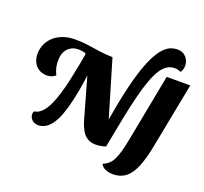

<svg xmlns="http://www.w3.org/2000/svg" viewBox="-172 -1088 1560 1471"><g transform="rotate(20 608.5 -352.0)"><path d="M771 0 711 -155Q738 -321 765 -440.5Q792 -560 819.5 -640Q847 -720 875 -769.5Q903 -819 930 -844Q957 -869 982.5 -877.5Q1008 -886 1032 -886Q1078 -886 1103.5 -856Q1129 -826 1129 -788Q1129 -757 1112 -732Q1086 -744 1061 -744Q1028 -744 1000.5 -727Q973 -710 949.5 -674Q926 -638 904.5 -580Q883 -522 862 -439.5Q841 -357 819 -247.5Q797 -138 771 0ZM225 25Q193 25 173.5 5Q154 -15 154 -40Q154 -54 160 -64Q193 -68 219.5 -94Q246 -120 267 -163.5Q288 -207 305.5 -264Q323 -321 337.5 -386.5Q352 -452 365 -521.5Q378 -591 390 -660L458 -532Q446 -417 430 -331Q414 -245 396 -183Q378 -121 358 -81Q338 -41 316 -18Q294 5 271 15Q248 25 225 25ZM160 -356Q119 -356 90.5 -374Q62 -392 48 -422.5Q34 -453 34 -489Q34 -525 48 -560.5Q62 -596 91 -625Q120 -654 165 -672Q210 -690 272 -690Q329 -690 379 -682.5Q429 -675 479 -668Q529 -661 583 -660L498 -568L381 -609L376 -618Q349 -627 320 -627Q267 -627 233.5 -592Q200 -557 200 -493Q200 -464 205.5 -438.5Q211 -413 226 -382Q212 -368 193.5 -362Q175 -356 160 -356ZM691 14Q649 14 621 -4Q593 -22 576 -52.5Q559 -83 547 -120L450 -462L402 -660H583L724 -185L771 0Q754 6 732 10Q710 14 691 14ZM893 182Q857 182 829.5 170Q802 158 791 134Q818 123 837 106Q856 89 870.5 61Q885 33 897.5 -13Q910 -59 923 -128L1025 -660H1217L1115 -133Q1094 -22 1065 48Q1036 118 994 150Q952 182 893 182Z"/></g></svg>

Font: Sansita Swashed Light
Style: Bold
Weight: 700
Version: Version 1.003